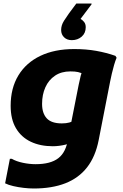

<svg xmlns="http://www.w3.org/2000/svg" viewBox="-20 -836 701 1096"><path d="M172.4 240Q145.6 240 115 236.4Q84.3 232.9 56 226.3Q27.8 219.8 9.2 210.4L36.4 70.4H47.2Q73 85.4 110.6 93.3Q148.1 101.2 183.2 101.2Q268.7 101.2 313.1 66.9Q357.6 32.6 368.4 -44.8L429.2 -352.4Q434.9 -381.5 440.7 -403.5Q446.6 -425.6 454.8 -441.8L460.8 -411.6Q441.3 -421 425.1 -424.7Q408.9 -428.4 381.6 -428.4Q330.4 -428.4 294.2 -404.1Q257.9 -379.8 239.1 -337.9Q220.2 -296 220.2 -243.2Q220.2 -189.5 246.8 -160.6Q273.4 -131.6 332.8 -131.6Q358.3 -131.6 375.6 -136.6Q392.8 -141.6 403.6 -147.6L379.2 -20Q370.6 -14.6 354.1 -10.4Q337.7 -6.2 318.2 -3.7Q298.8 -1.2 281.6 -1.2Q209.6 -1.2 155.4 -27.1Q101.2 -53 71 -104.2Q40.8 -155.4 40.8 -232Q40.8 -332.8 84.9 -405.5Q129 -478.1 210.3 -517.1Q291.6 -556 403.6 -556Q471.6 -556 529.7 -545.6Q587.7 -535.2 638.8 -517.2L645.6 -506.4Q638.2 -489 631.2 -464.9Q624.1 -440.9 618.4 -415.8Q612.7 -390.8 608.7 -370.8L543.2 -36Q524.7 58.2 477 119.3Q429.3 180.4 353.1 210.2Q276.8 240 172.4 240ZM439.8 -728Q449.9 -722.9 459.7 -711.1Q469.4 -699.3 469.4 -680.8Q469.4 -646.9 446.4 -626.9Q423.3 -606.8 389.8 -606.8Q362.4 -606.8 345.7 -623.2Q329 -639.5 329 -664.8Q329 -692 345.5 -717.7Q361.9 -743.3 373.8 -759.6L415.8 -816H502.6V-811.4Z"/></svg>

Font: Kufam
Style: Italic
Weight: 400
Italic angle: -11°
Designer: Artur Schmal
Foundry: Original Type
Version: Version 1.301; ttfautohint (v1.8.3)